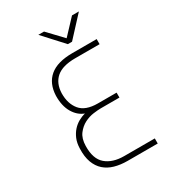

<svg xmlns="http://www.w3.org/2000/svg" viewBox="-212 -1001 995 1111"><g transform="rotate(-30 286.0 -445.0)"><path d="M449 -341H324Q305 -341 274.5 -337Q244 -333 214.5 -318Q185 -303 163 -274Q141 -245 140 -196Q138 -110 182.5 -72Q227 -34 304 -34H508V0H307Q260 0 221.5 -11Q183 -22 156 -46Q129 -70 115 -108Q101 -146 103 -200Q104 -237 115.5 -264Q127 -291 144.5 -310.5Q162 -330 184 -342.5Q206 -355 230 -361Q187 -377 161 -421.5Q135 -466 136 -533Q139 -614 190 -657Q241 -700 342 -700H504V-666H341Q256 -666 215 -630.5Q174 -595 172 -529Q171 -460 206.5 -417Q242 -374 324 -374H449ZM224 -890H262L356 -791L449 -890H495L373 -758H345Z"/></g></svg>

Font: Panefresco 1wt
Style: Regular
Weight: 250
Version: Version 1.000